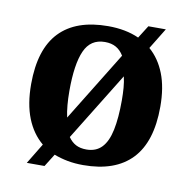

<svg xmlns="http://www.w3.org/2000/svg" viewBox="-72 -648 758 760"><g transform="rotate(10 307.0 -268.0)"><path d="M134.1 -42.2Q92 -77.2 69.4 -133.9Q46.9 -190.7 46.9 -270.2Q46.9 -410.7 113 -479.8Q179.2 -548.9 308 -548.9Q379 -548.9 432 -524.9L464.2 -576H534.4L483 -492.1Q523 -457.5 544.5 -402.6Q566.1 -347.6 566.1 -270.2Q566.1 -129.2 499.9 -59.6Q433.7 10 305 10Q271.6 10 242.2 4.5Q212.9 -1.1 187.3 -11L155.4 40H84.2ZM307 -53Q345.4 -53 368.4 -77.1Q391.5 -101.1 401.6 -149.5Q411.7 -197.9 411.7 -268.4Q411.7 -295.2 409.8 -319.2Q407.9 -343.1 402.9 -363.9L234.1 -90.2Q247.2 -71.3 264.5 -62.2Q281.9 -53 307 -53ZM381.9 -443.1Q369.4 -464 351 -474.4Q332.7 -484.9 306 -484.9Q248.4 -484.9 224.6 -431.2Q200.7 -377.5 200.7 -270.2Q200.7 -239.2 203.1 -212.6Q205.5 -186 210.3 -164.3Z"/></g></svg>

Font: Noto Serif Gurmukhi
Style: Regular
Weight: 400
Designer: Vaibhav Singh and the Monotype Design Team
Foundry: Monotype Imaging Inc.
Version: Version 2.003